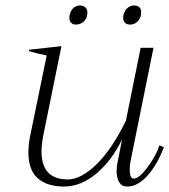

<svg xmlns="http://www.w3.org/2000/svg" viewBox="-20 -673 620 703"><path d="M234 -607Q234 -614 235 -618Q239 -635 249 -644Q259 -653 273 -653Q285 -653 292.5 -646Q300 -639 300 -627Q300 -607 287.5 -595Q275 -583 258 -583Q247 -583 240.5 -589.5Q234 -596 234 -607ZM431 -608Q431 -614 432 -618Q436 -634 446.5 -643.5Q457 -653 471 -653Q483 -653 490 -646.5Q497 -640 497 -628Q497 -608 485 -595.5Q473 -583 457 -583Q445 -583 438 -589.5Q431 -596 431 -608ZM580 -134Q557 -72 521 -31Q485 10 445 10Q426 10 416.5 -5.5Q407 -21 407 -47Q407 -65 411 -81L427 -163Q391 -87 334 -38.5Q277 10 214 10Q153 10 118.5 -20Q84 -50 84 -115Q84 -146 91 -178L151 -470Q118 -476 86 -486L87 -491L205 -504L140 -185Q132 -145 132 -119Q132 -16 228 -16Q276 -16 332.5 -70.5Q389 -125 441 -231L495 -498H542L458 -83Q455 -68 455 -52Q455 -19 470 -19Q489 -19 520 -60.5Q551 -102 564 -141Z"/></svg>

Font: Trirong ExtraLight
Style: Italic
Weight: 275
Italic angle: -12°
Designer: Katatrad Team
Foundry: CadsonDemak
Version: Version 1.003